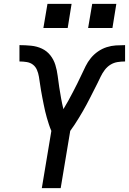

<svg xmlns="http://www.w3.org/2000/svg" viewBox="-20 -967 663 987"><path d="M195 0 244 -294Q237 -310 231.5 -327Q226 -344 221 -361Q216 -378 212 -395.5Q208 -413 204.5 -430.5Q201 -448 197.5 -466Q194 -484 191 -501.5Q188 -519 185.5 -537Q183 -555 180 -573Q177 -591 170 -607.5Q163 -624 149.5 -634.5Q136 -645 117.5 -648Q99 -651 80 -651V-735Q110 -735 140 -732Q170 -729 195.5 -717Q221 -705 238.5 -683Q256 -661 264.5 -633.5Q273 -606 276.5 -577Q280 -548 284.5 -519Q289 -490 294 -462Q299 -434 306 -406Q319 -427 331 -449Q343 -471 354.5 -493Q366 -515 377 -537Q388 -559 398.5 -581.5Q409 -604 420 -626.5Q431 -649 447 -668.5Q463 -688 484 -702.5Q505 -717 528.5 -724.5Q552 -732 575.5 -733.5Q599 -735 623 -735V-651Q604 -651 584.5 -648Q565 -645 548 -634.5Q531 -624 518.5 -607.5Q506 -591 497.5 -573Q489 -555 480 -537Q471 -519 462 -501.5Q453 -484 444 -466Q435 -448 425.5 -430.5Q416 -413 406 -395.5Q396 -378 385.5 -361Q375 -344 364 -327Q353 -310 341 -294L292 0ZM433 -823 454 -947H578L558 -823ZM203 -823 224 -947H348L328 -823Z"/></svg>

Font: Iosevka SS04 Medium Extended
Style: Italic
Weight: 500
Width: 7
Italic angle: -9°
Monospace: yes
Designer: Belleve Invis
Foundry: Belleve Invis
Version: Version 19.0.0; ttfautohint (v1.8.4)